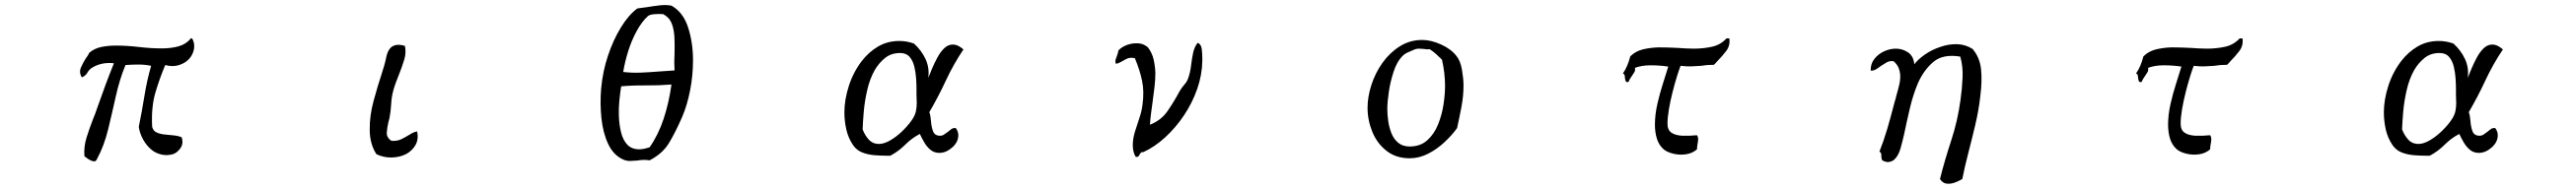

<svg xmlns="http://www.w3.org/2000/svg" viewBox="-20 -648 10040 738"><path d="M729 -498Q740 -478 736 -456.5Q732 -435 718 -419Q703 -402 678 -394Q653 -386 624 -394Q602 -342 585.5 -286Q569 -230 573 -153Q577 -137 590 -131Q603 -125 620 -123Q637 -121 655.5 -119.5Q674 -118 688 -112Q696 -87 683 -69Q670 -51 654 -46Q632 -40 612 -44Q592 -48 576 -59Q553 -76 538.5 -102Q524 -128 521 -153Q533 -212 543 -274Q553 -336 569 -391Q545 -396 520 -396Q495 -396 469 -394Q446 -338 431.5 -272.5Q417 -207 401.5 -143Q386 -79 358 -27Q354 -17 345.5 -18Q337 -19 328 -24.5Q319 -30 313 -35Q310 -37 309 -38Q306 -75 317.5 -111.5Q329 -148 343 -184Q347 -194 351 -204Q355 -214 358 -224Q374 -270 390.5 -314.5Q407 -359 424 -401Q378 -406 343 -386Q328 -378 321 -365Q314 -352 299 -346Q287 -365 295.5 -384.5Q304 -404 315 -421Q319 -426 322.5 -431.5Q326 -437 328 -442Q348 -459 374.5 -464.5Q401 -470 432 -470Q475 -470 521.5 -464.5Q568 -459 611 -459Q646 -459 675.5 -467Q705 -475 724 -498Z M1606 -135Q1612 -104 1599.5 -82Q1587 -60 1564 -47Q1539 -34 1507.5 -33Q1476 -32 1447 -46Q1434 -66 1427.5 -90Q1421 -114 1421 -141Q1420 -195 1436 -254Q1452 -313 1468 -361Q1470 -368 1472 -374.5Q1474 -381 1476 -387Q1482 -407 1486 -427Q1490 -447 1501 -460Q1509 -469 1522.5 -472Q1536 -475 1558 -469Q1564 -443 1555.5 -415Q1547 -387 1535 -357Q1529 -342 1523 -326Q1517 -310 1513 -295Q1506 -270 1504.5 -241Q1503 -212 1498 -187Q1497 -183 1496 -179.5Q1495 -176 1494 -172Q1489 -151 1487.5 -131Q1486 -111 1506 -98Q1528 -97 1542 -103.5Q1556 -110 1569 -118Q1577 -123 1586 -128Q1595 -133 1606 -135Z M2681 -413Q2681 -353 2669.5 -294.5Q2658 -236 2639 -192Q2612 -130 2587 -89Q2562 -48 2512 -22Q2498 -24 2486 -23.5Q2474 -23 2463 -21Q2449 -20 2436 -19.5Q2423 -19 2409 -25Q2371 -42 2350.5 -85.5Q2330 -129 2324 -186.5Q2318 -244 2323 -303Q2329 -369 2349.5 -430.5Q2370 -492 2400 -541Q2430 -590 2464 -615Q2473 -616 2482 -617.5Q2491 -619 2501 -620Q2525 -624 2550 -627Q2575 -630 2597 -626Q2643 -600 2662 -540.5Q2681 -481 2681 -413ZM2597 -318Q2546 -314 2496.5 -314.5Q2447 -315 2401 -311Q2397 -286 2394 -256Q2391 -226 2392 -197Q2393 -162 2400.5 -131.5Q2408 -101 2425 -83Q2442 -65 2472 -65Q2488 -65 2512 -73Q2546 -122 2566.5 -184Q2587 -246 2597 -318ZM2609 -373Q2608 -389 2608 -405.5Q2608 -422 2609 -439Q2610 -472 2608.5 -503Q2607 -534 2597.5 -557.5Q2588 -581 2564 -593Q2546 -594 2529 -592.5Q2512 -591 2505 -585Q2481 -563 2461 -526Q2441 -489 2428 -447Q2415 -405 2409 -367Q2443 -363 2478.5 -364.5Q2514 -366 2550 -369Q2565 -370 2579.5 -371Q2594 -372 2609 -373Z M3735 -455Q3696 -397 3666.5 -333.5Q3637 -270 3602 -210Q3607 -197 3608.5 -175Q3610 -153 3616.5 -135.5Q3623 -118 3644 -118Q3653 -118 3660 -123Q3667 -128 3674 -133Q3681 -139 3688 -144Q3695 -149 3705 -148Q3715 -135 3715 -120Q3715 -93 3691 -72Q3667 -51 3641 -51Q3621 -51 3606.5 -63Q3592 -75 3582 -92.5Q3572 -110 3565 -125Q3534 -109 3508 -83Q3482 -57 3450 -40H3434Q3413 -40 3388 -42Q3363 -44 3341 -52.5Q3319 -61 3305 -81Q3286 -109 3278.5 -142.5Q3271 -176 3271 -209Q3271 -259 3288.5 -313Q3306 -367 3339 -410Q3366 -445 3402.5 -466.5Q3439 -488 3485 -488Q3500 -488 3514 -485.5Q3528 -483 3542 -478Q3571 -452 3587 -418Q3603 -384 3598 -344Q3598 -344 3603.5 -357.5Q3609 -371 3613 -381Q3622 -402 3633.5 -423.5Q3645 -445 3660 -459.5Q3675 -474 3693 -474Q3705 -474 3715.5 -468.5Q3726 -463 3735 -455ZM3552 -302Q3552 -319 3550.5 -342Q3549 -365 3543.5 -388Q3538 -411 3525 -426Q3512 -441 3488 -441Q3454 -441 3430 -422Q3406 -403 3389 -374Q3370 -340 3360 -296.5Q3350 -253 3346.5 -212.5Q3343 -172 3342 -143Q3350 -121 3365.5 -103.5Q3381 -86 3406 -86Q3425 -86 3448 -99Q3471 -112 3493 -132.5Q3515 -153 3531 -175Q3547 -197 3550 -215Q3553 -229 3553 -246Q3553 -263 3552 -279Q3552 -285 3552 -291Q3552 -297 3552 -302Z M4666 -410Q4665 -355 4646 -300.5Q4627 -246 4594.5 -197.5Q4562 -149 4521 -111.5Q4480 -74 4436 -54Q4430 -55 4427 -52Q4424 -49 4422 -45Q4420 -41 4417 -37.5Q4414 -34 4406 -36Q4395 -55 4395 -81Q4395 -106 4403 -132.5Q4411 -159 4420.5 -186.5Q4430 -214 4433 -240Q4440 -291 4431 -333.5Q4422 -376 4403 -421Q4385 -424 4375 -420Q4365 -416 4356 -410Q4350 -407 4343.5 -403.5Q4337 -400 4329 -399Q4326 -408 4328 -415Q4330 -422 4333 -429Q4335 -434 4336.5 -439.5Q4338 -445 4339 -451Q4352 -465 4372.5 -472.5Q4393 -480 4415 -479Q4437 -478 4454 -463Q4470 -442 4476 -416.5Q4482 -391 4483 -363Q4483 -336 4479.5 -307Q4476 -278 4472 -249Q4469 -226 4466 -204Q4463 -182 4462 -161Q4505 -178 4529.5 -213Q4554 -248 4577 -291Q4585 -305 4596 -317.5Q4607 -330 4611 -343Q4619 -365 4622 -391Q4625 -417 4630 -441Q4635 -465 4648 -481Q4662 -475 4664 -455Q4666 -435 4666 -419Q4666 -413 4666 -410Z M5684 -315Q5684 -273 5676 -231Q5668 -189 5659 -148Q5639 -120 5609.5 -92.5Q5580 -65 5545.5 -47.5Q5511 -30 5474 -30Q5421 -30 5384 -59Q5347 -88 5328.5 -133.5Q5310 -179 5310 -227Q5310 -270 5325 -316.5Q5340 -363 5368 -402.5Q5396 -442 5435.5 -467Q5475 -492 5523 -492Q5557 -492 5596 -474.5Q5635 -457 5656 -430Q5672 -411 5678 -375.5Q5684 -340 5684 -315ZM5612 -312Q5612 -364 5600 -415Q5589 -426 5577.5 -436.5Q5566 -447 5552 -456Q5546 -455 5540 -455.5Q5534 -456 5528 -457Q5523 -457 5519 -457.5Q5515 -458 5511 -458Q5499 -458 5489 -453Q5477 -448 5465 -442.5Q5453 -437 5444 -427Q5424 -406 5411.5 -368Q5399 -330 5393 -290Q5387 -250 5387 -222Q5387 -201 5390.5 -176Q5394 -151 5403 -128Q5412 -105 5429.5 -90.5Q5447 -76 5474 -76Q5516 -76 5543 -100.5Q5570 -125 5585 -162.5Q5600 -200 5606 -240Q5612 -280 5612 -312Z M6720 -498Q6724 -470 6707.5 -448.5Q6691 -427 6673 -409Q6670 -405 6666.5 -401.5Q6663 -398 6660 -395Q6645 -395 6633 -394Q6621 -393 6610 -391Q6592 -390 6574 -389Q6556 -388 6530 -391Q6524 -376 6515.5 -348.5Q6507 -321 6498.5 -287.5Q6490 -254 6484.5 -221.5Q6479 -189 6479 -165Q6479 -140 6495 -129.5Q6511 -119 6537.5 -118Q6564 -117 6594 -120Q6599 -112 6598.5 -103.5Q6598 -95 6596 -85Q6595 -80 6594.5 -75Q6594 -70 6594 -65Q6576 -49 6550.5 -45.5Q6525 -42 6501 -48Q6477 -54 6464 -65Q6445 -82 6437.5 -107Q6430 -132 6430 -161Q6430 -200 6439.5 -242Q6449 -284 6461.5 -322.5Q6474 -361 6482 -388Q6449 -393 6413.5 -393Q6378 -393 6352 -383Q6354 -374 6350.5 -367.5Q6347 -361 6342 -354Q6338 -348 6334 -342Q6330 -336 6327 -328Q6318 -326 6316 -331.5Q6314 -337 6313 -344Q6313 -350 6311.5 -355Q6310 -360 6305 -361Q6315 -375 6322 -392Q6329 -409 6334 -428Q6354 -448 6382.5 -455Q6411 -462 6444 -463Q6462 -463 6480.5 -462.5Q6499 -462 6517 -461Q6533 -460 6549 -459Q6565 -458 6581 -458Q6619 -458 6652.5 -465.5Q6686 -473 6709 -498Z M7698 -271Q7692 -217 7678.5 -160Q7665 -103 7651 -49Q7637 5 7628 51Q7615 59 7598.5 65Q7582 71 7566.5 69Q7551 67 7541 51Q7559 -21 7584.5 -98.5Q7610 -176 7621 -258Q7627 -299 7629 -344.5Q7631 -390 7620 -427Q7553 -438 7515.5 -406.5Q7478 -375 7455 -323Q7436 -278 7423.5 -224.5Q7411 -171 7401 -123Q7396 -100 7387.5 -69.5Q7379 -39 7362 -24Q7353 -17 7341.5 -15.5Q7330 -14 7316 -22Q7312 -30 7312.5 -41Q7313 -52 7305 -56Q7322 -99 7335 -143Q7348 -187 7364 -249Q7366 -255 7367.5 -260.5Q7369 -266 7370 -271Q7377 -295 7382 -316Q7387 -337 7386 -355Q7385 -370 7379.5 -383.5Q7374 -397 7360 -409Q7344 -411 7332.5 -404Q7321 -397 7310 -390Q7301 -383 7292 -377.5Q7283 -372 7271 -372Q7270 -398 7285 -417.5Q7300 -437 7323 -447.5Q7346 -458 7369 -458Q7395 -458 7416.5 -443.5Q7438 -429 7441 -397Q7454 -415 7481.5 -434.5Q7509 -454 7543 -465Q7574 -476 7606.5 -475.5Q7639 -475 7668 -457Q7696 -424 7701 -378.5Q7706 -333 7698 -271Z M8720 -498Q8724 -470 8707.5 -448.5Q8691 -427 8673 -409Q8670 -405 8666.5 -401.5Q8663 -398 8660 -395Q8645 -395 8633 -394Q8621 -393 8610 -391Q8592 -390 8574 -389Q8556 -388 8530 -391Q8524 -376 8515.5 -348.5Q8507 -321 8498.5 -287.5Q8490 -254 8484.5 -221.5Q8479 -189 8479 -165Q8479 -140 8495 -129.5Q8511 -119 8537.5 -118Q8564 -117 8594 -120Q8599 -112 8598.5 -103.5Q8598 -95 8596 -85Q8595 -80 8594.5 -75Q8594 -70 8594 -65Q8576 -49 8550.5 -45.5Q8525 -42 8501 -48Q8477 -54 8464 -65Q8445 -82 8437.5 -107Q8430 -132 8430 -161Q8430 -200 8439.5 -242Q8449 -284 8461.5 -322.5Q8474 -361 8482 -388Q8449 -393 8413.5 -393Q8378 -393 8352 -383Q8354 -374 8350.5 -367.5Q8347 -361 8342 -354Q8338 -348 8334 -342Q8330 -336 8327 -328Q8318 -326 8316 -331.5Q8314 -337 8313 -344Q8313 -350 8311.5 -355Q8310 -360 8305 -361Q8315 -375 8322 -392Q8329 -409 8334 -428Q8354 -448 8382.5 -455Q8411 -462 8444 -463Q8462 -463 8480.5 -462.5Q8499 -462 8517 -461Q8533 -460 8549 -459Q8565 -458 8581 -458Q8619 -458 8652.5 -465.5Q8686 -473 8709 -498Z M9735 -455Q9696 -397 9666.5 -333.5Q9637 -270 9602 -210Q9607 -197 9608.5 -175Q9610 -153 9616.5 -135.5Q9623 -118 9644 -118Q9653 -118 9660 -123Q9667 -128 9674 -133Q9681 -139 9688 -144Q9695 -149 9705 -148Q9715 -135 9715 -120Q9715 -93 9691 -72Q9667 -51 9641 -51Q9621 -51 9606.5 -63Q9592 -75 9582 -92.5Q9572 -110 9565 -125Q9534 -109 9508 -83Q9482 -57 9450 -40H9434Q9413 -40 9388 -42Q9363 -44 9341 -52.5Q9319 -61 9305 -81Q9286 -109 9278.5 -142.5Q9271 -176 9271 -209Q9271 -259 9288.5 -313Q9306 -367 9339 -410Q9366 -445 9402.5 -466.5Q9439 -488 9485 -488Q9500 -488 9514 -485.5Q9528 -483 9542 -478Q9571 -452 9587 -418Q9603 -384 9598 -344Q9598 -344 9603.5 -357.5Q9609 -371 9613 -381Q9622 -402 9633.5 -423.5Q9645 -445 9660 -459.5Q9675 -474 9693 -474Q9705 -474 9715.5 -468.5Q9726 -463 9735 -455ZM9552 -302Q9552 -319 9550.5 -342Q9549 -365 9543.5 -388Q9538 -411 9525 -426Q9512 -441 9488 -441Q9454 -441 9430 -422Q9406 -403 9389 -374Q9370 -340 9360 -296.5Q9350 -253 9346.5 -212.5Q9343 -172 9342 -143Q9350 -121 9365.5 -103.5Q9381 -86 9406 -86Q9425 -86 9448 -99Q9471 -112 9493 -132.5Q9515 -153 9531 -175Q9547 -197 9550 -215Q9553 -229 9553 -246Q9553 -263 9552 -279Q9552 -285 9552 -291Q9552 -297 9552 -302Z"/></svg>

Font: Yuji Syuku
Style: Regular
Weight: 400
Designer: Kataoka Yuji
Foundry: Kinuta Font Factory
Version: Version 3.002